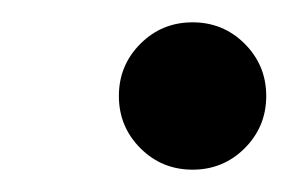

<svg xmlns="http://www.w3.org/2000/svg" viewBox="-20 -486 258 172"><path d="M86.5 -400Q86.5 -427.5 105.8 -446.8Q125 -466 152.5 -466Q180 -466 199.2 -446.8Q218.5 -427.5 218.5 -400Q218.5 -372.5 199.2 -353.2Q180 -334 152.5 -334Q125 -334 105.8 -353.2Q86.5 -372.5 86.5 -400Z"/></svg>

Font: Besley
Style: Italic
Weight: 400
Italic angle: -13°
Designer: Owen Earl
Foundry: indestructible type*
Version: Version 4.000; ttfautohint (v1.8.4.7-5d5b)